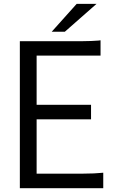

<svg xmlns="http://www.w3.org/2000/svg" viewBox="-20 -986 600 1006"><path d="M521 0H84V-770H401.9Q430.7 -770 457 -771.2Q483.4 -772.5 495.1 -773.4L506.8 -774.9V-694.8H171.9V-437H457V-360.8H171.9V-76.2H416Q444.8 -76.2 471.2 -77.4Q497.6 -78.6 509.3 -80.1L521 -81.1ZM381.8 -965.8H485.8L319.8 -819.8H251Z"/></svg>

Font: Junction Regular
Style: Regular
Weight: 500
Designer: Caroline Hadilaksono
Foundry: Caroline Hadilaksono
Version: Version 1.056